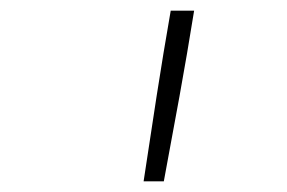

<svg xmlns="http://www.w3.org/2000/svg" viewBox="-20 -792 540 361"><path d="M250 -451Q262 -531 274.5 -611.5Q287 -692 301 -772H345Q332 -691 317.5 -611Q303 -531 288 -451Z"/></svg>

Font: iosevka_custom_sans_ss08 XLt
Style: Italic
Weight: 200
Italic angle: -10°
Designer: Belleve Invis
Foundry: Belleve Invis
Version: Version 10.3.0; ttfautohint (v1.8.3)